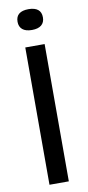

<svg xmlns="http://www.w3.org/2000/svg" viewBox="-94 -873 415 909"><g transform="rotate(-10 113.5 -418.0)"><path d="M67 0V-660H160V0ZM113 -736Q83 -736 67.5 -749Q52 -762 52 -786Q52 -811 67.5 -823.5Q83 -836 113 -836Q143 -836 158.5 -823.5Q174 -811 174 -786Q174 -762 158.5 -749Q143 -736 113 -736Z"/></g></svg>

Font: Bricolage Grotesque 60pt
Style: Regular
Weight: 400
Version: Version 1.001;gftools[0.9.33.dev8+g029e19f]